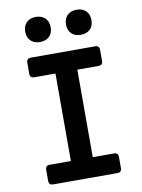

<svg xmlns="http://www.w3.org/2000/svg" viewBox="-101 -1021 803 1089"><g transform="rotate(-10 300.0 -476.5)"><path d="M115.1 0Q90.4 0 90.4 -24.7V-88.3Q90.4 -113 115.1 -113H237V-617H115.1Q90.4 -617 90.4 -641.7V-705.3Q90.4 -730 115.1 -730H484.9Q509.6 -730 509.6 -705.3V-641.7Q509.6 -617 484.9 -617H363V-113H484.9Q509.6 -113 509.6 -88.3V-24.7Q509.6 0 484.9 0ZM417.4 -808.2Q383.8 -808.2 363.9 -827.6Q344.1 -847 344.1 -880Q344.1 -913.5 363.9 -933.1Q383.8 -952.6 417.4 -952.6Q451.1 -952.6 471 -933.1Q490.8 -913.5 490.8 -880Q490.8 -847 471 -827.6Q451.1 -808.2 417.4 -808.2ZM182.6 -808.2Q148.9 -808.2 129 -827.6Q109.2 -847 109.2 -880Q109.2 -913.5 129 -933.1Q148.9 -952.6 182.6 -952.6Q216.2 -952.6 236.1 -933.1Q255.9 -913.5 255.9 -880Q255.9 -847 236.1 -827.6Q216.2 -808.2 182.6 -808.2Z"/></g></svg>

Font: Pitagon Sans Mono
Style: Regular
Weight: 400
Monospace: yes
Designer: Travis Tran
Foundry: Pitagon
Version: Version 1.001;gftools[0.9.26]